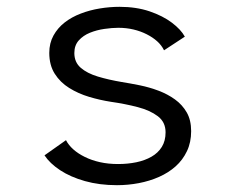

<svg xmlns="http://www.w3.org/2000/svg" viewBox="-20 -532 690 563"><path d="M323 11Q271.5 11 229 -1Q186.5 -13 156.2 -33Q126 -53 110.5 -76.5L173.5 -121Q181 -106.5 195 -94Q209 -81.5 228.8 -71.8Q248.5 -62 273 -56.5Q297.5 -51 326.5 -51Q354.5 -51 379.8 -56.2Q405 -61.5 424.2 -72.5Q443.5 -83.5 454.5 -101.2Q465.5 -119 465.5 -144Q465.5 -174 442.8 -191.2Q420 -208.5 383.5 -218Q347 -227.5 305 -233.5Q273 -238.5 241.2 -248Q209.5 -257.5 183 -274Q156.5 -290.5 140.5 -315.8Q124.5 -341 124.5 -377Q124.5 -405.5 136.8 -427.8Q149 -450 169.5 -466Q190 -482 216.8 -492.2Q243.5 -502.5 272.8 -507.2Q302 -512 330.5 -512Q379.5 -512 418.5 -498.8Q457.5 -485.5 484 -465.5Q510.5 -445.5 522 -424.5L461 -384.5Q454 -399 441 -410.8Q428 -422.5 410.2 -431.5Q392.5 -440.5 371.5 -445.5Q350.5 -450.5 327 -450.5Q308.5 -450.5 286 -447.2Q263.5 -444 243.8 -436Q224 -428 211 -413.5Q198 -399 198 -376.5Q198 -349.5 216.8 -333.2Q235.5 -317 267 -307.5Q298.5 -298 337 -291.5Q362 -287.5 390.2 -281.8Q418.5 -276 445 -266Q471.5 -256 493 -240.5Q514.5 -225 527.5 -202.5Q540.5 -180 540.5 -147.5Q540.5 -114.5 528.2 -88.8Q516 -63 495 -44.2Q474 -25.5 446.2 -13.2Q418.5 -1 387 5Q355.5 11 323 11Z"/></svg>

Font: Trispace Thin Light
Style: Regular
Weight: 300
Version: Version 1.210